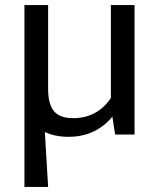

<svg xmlns="http://www.w3.org/2000/svg" viewBox="-20 -534 636 762"><path d="M77 -514V208H171L158 -10C185.3 2.7 216.7 9 252 9C323.3 9 381.3 -17.7 426 -71L437 0H514V-514H420V-145C384 -91.7 334 -65 270 -65C235.3 -65 210.2 -74.2 194.5 -92.5C178.8 -110.8 171 -140.3 171 -181V-514Z"/></svg>

Font: Telex Regular
Style: Regular
Weight: 400
Designer: Andres Torresi
Foundry: Andres Torresi
Version: Version 1.001